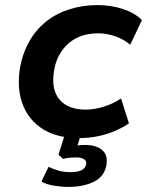

<svg xmlns="http://www.w3.org/2000/svg" viewBox="-20 -533 578 755"><path d="M290 10Q206 10 150 -24.5Q94 -59 70 -120.5Q46 -182 58 -262Q68 -322 94.5 -369Q121 -416 161 -448Q201 -480 253 -496.5Q305 -513 364 -513Q418 -513 465 -497Q512 -481 538 -454L492 -357Q468 -378 434 -390Q400 -402 366 -402Q330 -402 301 -392Q272 -382 249.5 -362.5Q227 -343 212 -315Q197 -287 192 -251Q181 -180 214.5 -141Q248 -102 317 -102Q352 -102 389.5 -114Q427 -126 456 -146L487 -48Q464 -32 433 -18.5Q402 -5 366 2.5Q330 10 290 10ZM250 202Q222 202 191.5 197Q161 192 143 181L171 123Q187 131 208.5 137.5Q230 144 259 144Q284 144 300 136.5Q316 129 319 112Q321 98 309 92Q297 86 279 86Q270 86 255.5 87Q241 88 228 92L210 75L240 -20H303L278 61L253 45Q265 41 282.5 39Q300 37 317 37Q340 37 360.5 44.5Q381 52 392 69Q403 86 399 114Q391 161 349.5 181.5Q308 202 250 202Z"/></svg>

Font: Nunito Sans 6pt
Style: Bold Italic
Weight: 700
Italic angle: -9°
Version: Version 3.101;gftools[0.9.27]